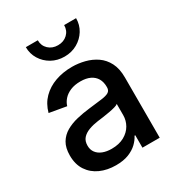

<svg xmlns="http://www.w3.org/2000/svg" viewBox="-181 -866 916 992"><g transform="rotate(-30 277.5 -370.0)"><path d="M221.7 10.7Q169.9 10.7 128.7 -7.8Q87.4 -26.4 63.2 -62.7Q39.1 -99.1 39.1 -151.9Q39.1 -197.8 56.6 -227.1Q74.2 -256.3 104 -273.4Q133.8 -290.5 170.9 -299.3Q208 -308.1 247.1 -312.5Q295.4 -318.4 325 -322Q354.5 -325.7 368.2 -334.2Q381.8 -342.8 381.8 -361.3V-364.7Q381.8 -393.6 369.9 -414.1Q357.9 -434.6 334.7 -445.8Q311.5 -457 277.3 -457Q242.7 -457 217.3 -446.3Q191.9 -435.5 176.3 -418Q160.6 -400.4 154.8 -379.9L53.7 -397.5Q66.9 -446.3 99.1 -478.8Q131.3 -511.2 177.2 -527.6Q223.1 -543.9 276.9 -543.9Q314.5 -543.9 352.1 -534.4Q389.6 -524.9 420.2 -503.9Q450.7 -482.9 469 -447.5Q487.3 -412.1 487.3 -359.4V0H384.3V-74.2H379.9Q369.6 -53.2 349.4 -33.7Q329.1 -14.2 297.6 -1.7Q266.1 10.7 221.7 10.7ZM244.6 -74.2Q289.1 -74.2 319.8 -91.3Q350.6 -108.4 366.5 -136Q382.3 -163.6 382.3 -195.3V-262.2Q376.5 -256.8 361.6 -252.7Q346.7 -248.5 327.1 -244.9Q307.6 -241.2 287.8 -238.5Q268.1 -235.8 252.9 -233.9Q223.6 -230 198.5 -220.7Q173.3 -211.4 158.4 -194.8Q143.6 -178.2 143.6 -150.4Q143.6 -126 156.5 -108.9Q169.4 -91.8 192.1 -83Q214.8 -74.2 244.6 -74.2ZM272 -608.4Q230 -608.4 196 -627.4Q162.1 -646.5 142.1 -679Q122.1 -711.4 122.1 -751H193.4Q193.4 -718.3 215.6 -697.3Q237.8 -676.3 272 -676.3Q306.2 -676.3 328.4 -697.3Q350.6 -718.3 350.6 -751H421.9Q421.9 -711.4 402.1 -679.2Q382.3 -647 348.4 -627.7Q314.5 -608.4 272 -608.4Z"/></g></svg>

Font: Inter 20pt Medium
Style: Regular
Weight: 500
Version: Version 4.001;git-66647c0bb